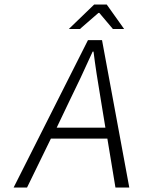

<svg xmlns="http://www.w3.org/2000/svg" viewBox="-20 -840 640 860"><path d="M288.1 -710 401.9 -819.8H458L536.1 -710H485.8L424.8 -782.2H420.9L337.9 -710ZM41 0 374 -660.2H437L559.1 0H497.1L460.9 -219.2H208L101.1 0ZM233.9 -268.1H452.1L433.1 -383.8Q409.7 -521.5 398.9 -608.9H395Q340.3 -487.3 289.1 -383.8Z"/></svg>

Font: Office Code Pro D Light Italic
Style: Regular
Weight: 300
Italic angle: -9°
Designer: Nathan Rutzky & Paul D. Hunt
Foundry: Adobe Systems Incorporated
Version: Version 1.004;PS 001.004;hotconv 1.0.70;makeotf.lib2.5.58329